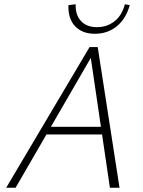

<svg xmlns="http://www.w3.org/2000/svg" viewBox="-20 -878 668 898"><path d="M494 0 401 -632H419L53 0H9L399 -658H437L539 0ZM173 -249 192 -285H469L480 -249ZM424 -720Q365 -720 331.5 -755Q298 -790 300 -854L334 -858Q332 -809 358.5 -780Q385 -751 434 -751Q480 -751 515 -778Q550 -805 564 -858L587 -854Q568 -788 525 -754Q482 -720 424 -720Z"/></svg>

Font: Ysabeau ExtraLight
Style: Italic
Weight: 250
Italic angle: -12°
Version: Version 2.000;gftools[0.9.27.dev2+g8671c4b]